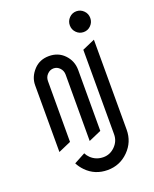

<svg xmlns="http://www.w3.org/2000/svg" viewBox="-168 -832 898 1120"><g transform="rotate(-20 281.0 -271.5)"><path d="M206.5 56.6Q214.4 72.8 227.5 85.4Q259.3 116.2 305.7 116.2Q346.7 116.2 377.4 85.4Q408.2 54.7 408.2 11.7V10.3V-512.7L486.3 -546.9V11.7Q486.3 87.9 432.6 141.6Q378.9 195.3 302.7 195.3Q224.6 195.3 171.9 141.6Q149.9 119.1 137.2 93.8Q137.2 93.8 206.5 56.6ZM382.8 -673.3Q382.8 -699.7 401.4 -718.8Q419.9 -737.8 446.3 -737.8Q472.2 -737.8 491.2 -718.8Q509.8 -700.2 509.8 -673.3Q509.8 -647 491.2 -627.9Q472.7 -608.9 446.3 -608.9Q419.9 -608.9 401.4 -627.7Q382.8 -646.5 382.8 -673.3ZM300.8 -508.8Q339.8 -468.8 339.8 -412.1V-411.6L339.4 -34.2L261.2 0L261.7 -411.6Q261.7 -436 245.6 -453.1Q229.5 -470.2 207.5 -470.2Q185.1 -470.2 168.5 -453.1Q151.9 -436.5 151.9 -411.6L151.4 -34.2L73.2 0V-414.1Q73.2 -465.8 112.3 -507.8Q148.9 -546.9 206.5 -546.9Q263.7 -546.9 300.8 -508.8Z"/></g></svg>

Font: NovaMono
Style: Regular
Weight: 400
Monospace: yes
Version: Version 1.2